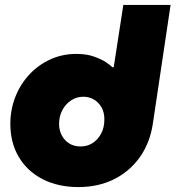

<svg xmlns="http://www.w3.org/2000/svg" viewBox="-20 -750 713 780"><path d="M299 10Q216 10 153.5 -22Q91 -54 56.5 -112Q22 -170 22 -247Q22 -304 42 -355.5Q62 -407 98.5 -446.5Q135 -486 184 -508.5Q233 -531 290 -531Q331 -531 361 -520.5Q391 -510 410 -497.5Q429 -485 436 -477H442L481 -730H673L601 -248Q589 -168 547 -110Q505 -52 441.5 -21Q378 10 299 10ZM308 -155Q335 -155 356.5 -169Q378 -183 391 -207.5Q404 -232 404 -265Q404 -295 391.5 -315.5Q379 -336 360 -346.5Q341 -357 319 -357Q291 -357 268.5 -342Q246 -327 233 -302Q220 -277 220 -247Q220 -221 231 -200Q242 -179 261.5 -167Q281 -155 308 -155Z"/></svg>

Font: MuseoModerno Black
Style: Italic
Weight: 900
Italic angle: -9°
Designer: Pablo Cosgaya, Héctor Gatti, Marcela Romero, and the Authors of The MuseoModerno Project.
Foundry: Omnibus-Type Team
Version: Version 1.003